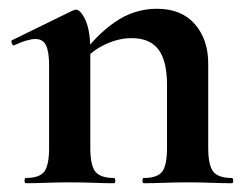

<svg xmlns="http://www.w3.org/2000/svg" viewBox="-20 -418 566 438"><path d="M308 0Q305 0 305 -6Q305 -12 308 -12Q339 -12 350 -26.5Q361 -41 361 -81V-225Q361 -279 341.5 -305Q322 -331 280 -331Q250 -331 218.5 -316Q187 -301 168 -275L163 -287Q198 -337 242 -367.5Q286 -398 338 -398Q394 -398 424.5 -363Q455 -328 455 -273V-81Q455 -41 466.5 -26.5Q478 -12 509 -12Q512 -12 512 -6Q512 0 509 0Q489 0 463 -1Q437 -2 408 -2Q380 -2 354 -1Q328 0 308 0ZM39 0Q36 0 36 -6Q36 -12 39 -12Q70 -12 81 -26.5Q92 -41 92 -81V-269Q92 -300 85 -314.5Q78 -329 61 -329Q52 -329 40 -325.5Q28 -322 13 -315Q9 -313 7 -319Q5 -325 7 -326L146 -394Q152 -396 153 -396Q164 -396 175 -372Q186 -348 186 -303V-81Q186 -41 197.5 -26.5Q209 -12 240 -12Q243 -12 243 -6Q243 0 240 0Q220 0 194 -1Q168 -2 139 -2Q111 -2 85 -1Q59 0 39 0Z"/></svg>

Font: Cormorant Infant Light
Style: Regular
Weight: 300
Designer: Christian Thalmann (Catharsis Fonts)
Foundry: Catharsis Fonts
Version: Version 4.001